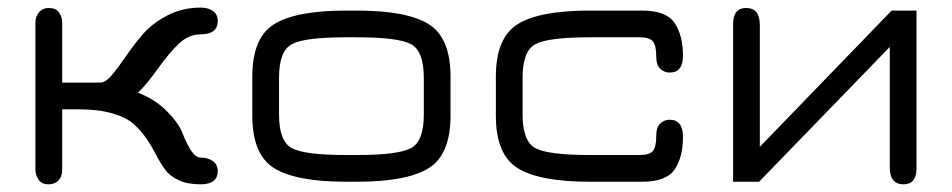

<svg xmlns="http://www.w3.org/2000/svg" viewBox="-20 -478 2505 505"><path d="M143.6 -260.7V-418C143.6 -428.4 140.8 -437.5 135.3 -445.3C129.7 -453.1 120.8 -457 108.4 -457C98 -457 89.5 -453.5 83 -446.3C76.5 -439.1 73.2 -429.7 73.2 -418V-32.2C73.2 -22.5 76 -13.5 81.5 -5.4C87.1 2.8 95.7 6.8 107.4 6.8C118.5 6.8 127.3 3.4 133.8 -3.4C140.3 -10.3 143.6 -19.5 143.6 -31.2V-190.4H188.5C222.3 -190.4 251.5 -186.8 275.9 -179.7C300.3 -172.5 319 -163.1 332 -151.4C345.1 -139.6 356.3 -126.8 365.7 -112.8C375.2 -98.8 383.5 -84.8 390.6 -70.8C397.8 -56.8 405.6 -43.9 414.1 -32.2C422.5 -20.5 434.6 -11.1 450.2 -3.9C465.8 3.3 485 6.8 507.8 6.8C537.8 6.8 552.7 -4.9 552.7 -28.3C552.7 -39.4 548.5 -48 540 -54.2C531.6 -60.4 520.8 -63.5 507.8 -63.5C498.7 -63.5 490.1 -70 481.9 -83C473.8 -96 466.3 -111.3 459.5 -128.9C452.6 -146.5 439 -165.5 418.5 -186C397.9 -206.5 372.7 -222.7 342.8 -234.4C357.1 -247.4 374.3 -268.1 394.5 -296.4C414.7 -324.7 433.4 -347 450.7 -363.3C467.9 -379.6 487 -387.7 507.8 -387.7C537.8 -387.7 552.7 -399.4 552.7 -422.9C552.7 -434.6 548.5 -443.4 540 -449.2C531.6 -455.1 520.8 -458 507.8 -458C475.9 -458 446.8 -451.2 420.4 -437.5C394 -423.8 372.6 -407.4 356 -388.2C339.4 -369 324.5 -349.8 311.5 -330.6C298.5 -311.4 286.3 -294.9 274.9 -281.2C263.5 -267.6 252.9 -260.7 243.2 -260.7Z M918.9 0C1006.2 0 1069 -11.9 1107.4 -35.6C1145.8 -59.4 1165 -105.5 1165 -173.8V-276.4C1165 -344.7 1145.8 -390.8 1107.4 -414.6C1069 -438.3 1006.2 -450.2 918.9 -450.2H890.6C802.7 -450.2 739.6 -438.3 701.2 -414.6C662.8 -390.8 643.6 -344.7 643.6 -276.4V-173.8C643.6 -105.5 662.8 -59.4 701.2 -35.6C739.6 -11.9 802.7 0 890.6 0ZM890.6 -70.3C817.7 -70.3 770 -76.3 747.6 -88.4C725.1 -100.4 713.9 -129.9 713.9 -176.8V-273.4C713.9 -320.3 725.1 -349.8 747.6 -361.8C770 -373.9 817.7 -379.9 890.6 -379.9H918.9C991.2 -379.9 1038.6 -373.9 1061 -361.8C1083.5 -349.8 1094.7 -320.3 1094.7 -273.4V-176.8C1094.7 -129.9 1083.5 -100.4 1061 -88.4C1038.6 -76.3 991.2 -70.3 918.9 -70.3Z M1668.9 0C1711.3 0 1739.7 -10.7 1754.4 -32.2C1769 -53.7 1776.4 -82.4 1776.4 -118.2C1776.4 -148.1 1764.6 -163.1 1741.2 -163.1C1732.1 -163.1 1724 -159.8 1716.8 -153.3C1709.6 -146.8 1706.1 -136.1 1706.1 -121.1C1706.1 -101.6 1703.1 -88.2 1697.3 -81.1C1691.4 -73.9 1679.7 -70.3 1662.1 -70.3H1531.2C1458.3 -70.3 1410.6 -76.3 1388.2 -88.4C1365.7 -100.4 1354.5 -129.9 1354.5 -176.8V-273.4C1354.5 -320.3 1365.7 -349.8 1388.2 -361.8C1410.6 -373.9 1458.3 -379.9 1531.2 -379.9H1662.1C1679.7 -379.9 1691.4 -376.3 1697.3 -369.1C1703.1 -362 1706.1 -348.6 1706.1 -329.1C1706.1 -314.1 1709.6 -303.4 1716.8 -296.9C1724 -290.4 1732.1 -287.1 1741.2 -287.1C1764.6 -287.1 1776.4 -301.8 1776.4 -331.1C1776.4 -366.9 1769 -395.7 1754.4 -417.5C1739.7 -439.3 1711.3 -450.2 1668.9 -450.2H1531.2C1443.4 -450.2 1380.2 -438.3 1341.8 -414.6C1303.4 -390.8 1284.2 -344.7 1284.2 -276.4V-173.8C1284.2 -105.5 1303.4 -59.4 1341.8 -35.6C1380.2 -11.9 1443.4 0 1531.2 0Z M2390.6 -450.2H2325.2L1978.5 -91.8V-412.1C1978.5 -442.1 1966.5 -457 1942.4 -457C1919.6 -457 1908.2 -443 1908.2 -415V0H1976.6L2320.3 -354.5V-38.1C2320.3 -8.1 2332.4 6.8 2356.4 6.8C2379.2 6.8 2390.6 -7.2 2390.6 -35.2Z"/></svg>

Font: Jura
Style: DemiBold
Weight: 600
Version: Version 2.5.1